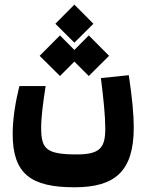

<svg xmlns="http://www.w3.org/2000/svg" viewBox="-20 -606 626 813"><path d="M295.4 187C465.8 187 546.4 120.6 546.4 -66.4C546.4 -120.1 540 -189 525.4 -287.6L407.2 -275.4C418.5 -187.5 425.8 -113.3 425.8 -61.5C425.8 17.6 405.3 47.9 305.7 47.9C174.8 47.9 154.3 24.4 154.3 -65.4C154.3 -110.4 162.6 -173.8 173.3 -241.7H62C44.9 -172.4 33.7 -102.1 33.7 -38.6C33.7 130.9 111.8 187 295.4 187ZM356 -284.2 441.9 -369.6 356 -456.1 294.9 -394.5 233.9 -456.1 147.9 -369.6 233.9 -284.2 294.9 -345.2ZM294.9 -425.3 375.5 -505.4 294.9 -586.4 214.4 -505.4Z"/></svg>

Font: Cascadia Code
Style: Bold
Weight: 700
Monospace: yes
Designer: Aaron Bell
Foundry: Saja Typeworks
Version: Version 2404.023